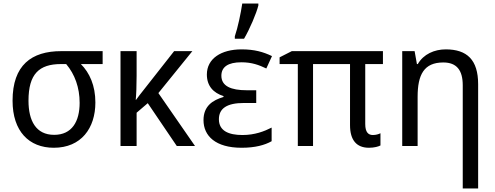

<svg xmlns="http://www.w3.org/2000/svg" viewBox="-20 -825 2798 1085"><path d="M519 -246C519 -342 486 -414 437 -463H560V-536H326C158 -536 51 -457 51 -256C51 -83 144 10 284 10C439 10 519 -101 519 -246ZM141 -256C141 -407 201 -463 325 -463H354C403 -405 430 -330 430 -244C430 -139 387 -63 286 -63C183 -63 141 -143 141 -256Z M1067 -536H964L788 -312C776 -297 761 -278 749 -261H747C750 -288 752 -344 752 -397V-536H661V0H752V-188L815 -242L979 0H1082L875 -299Z M1307 -606H1359C1392 -662 1429 -750 1440 -794V-805H1349C1341 -751 1324 -669 1307 -620ZM1428 -315H1374C1286 -315 1231 -338 1231 -397C1231 -447 1269 -473 1344 -473C1403 -473 1443 -458 1485 -438L1517 -508C1467 -532 1417 -546 1345 -546C1230 -546 1149 -494 1149 -404C1149 -339 1186 -300 1243 -282V-277C1182 -259 1130 -226 1130 -146C1130 -57 1198 10 1345 10C1422 10 1476 -5 1515 -27V-104C1474 -83 1420 -62 1350 -62C1273 -62 1217 -85 1217 -151C1217 -212 1262 -243 1358 -243H1428Z M2087 -62C2062 -62 2044 -77 2044 -124V-463H2144V-536H1629L1560 -501V-463H1663V0H1749V-463H1958V-118C1958 -33 1995 10 2065 10C2095 10 2119 3 2130 -3V-72C2120 -67 2105 -62 2087 -62Z M2499 -546C2435 -546 2373 -519 2341 -463H2336L2323 -536H2253V0H2340V-278C2340 -403 2376 -472 2485 -472C2561 -472 2595 -428 2595 -343V240H2682V-349C2682 -487 2619 -546 2499 -546Z"/></svg>

Font: Noto Sans Thai
Style: Regular
Weight: 400
Designer: Monotype Design Team
Foundry: Monotype Imaging Inc.
Version: Version 1.901